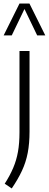

<svg xmlns="http://www.w3.org/2000/svg" viewBox="-42 -828 274 1079"><path d="M24 231 -15.5 204.5Q14 158.5 32.2 115.5Q50.5 72.5 59 24.8Q67.5 -23 67.5 -84V-541.5H124V-89.5Q124 -22 113.8 31.2Q103.5 84.5 81.2 132Q59 179.5 24 231ZM-21.5 -629 67.5 -808H123.5L212.5 -629H167L95.5 -777.5L24 -629Z"/></svg>

Font: Encode Sans Cnd Lt
Style: Regular
Weight: 300
Width: 3
Designer: Multiple Designers
Foundry: Impallari Type
Version: Version 3.002; ttfautohint (v1.8.3) -l 8 -r 50 -G 200 -x 14 